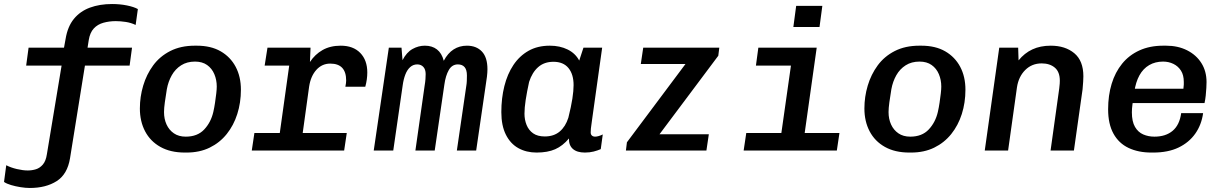

<svg xmlns="http://www.w3.org/2000/svg" viewBox="-46 -748 6066 954"><path d="M102 186Q81 186 56 182Q31 178 9 171.5Q-13 165 -26 156L-15 73Q8 85 38 92Q68 99 92 99Q113 99 132.5 93Q152 87 167 69.5Q182 52 187 18L260 -422H84L96 -511H272L280 -555Q290 -616 321 -654Q352 -692 400.5 -710Q449 -728 511 -728Q550 -728 584.5 -721Q619 -714 639 -703L628 -624Q605 -635 579 -639Q553 -643 529 -643Q497 -643 468 -635Q439 -627 420 -606.5Q401 -586 395 -549L389 -511H610L598 -422H376L302 38Q289 118 235.5 152Q182 186 102 186Z M872 10Q801 10 751 -18Q701 -46 675 -95.5Q649 -145 649 -209Q649 -267 665.5 -322.5Q682 -378 715 -423Q748 -468 800 -494.5Q852 -521 922 -521H932Q1002 -521 1050.5 -493Q1099 -465 1125 -416Q1151 -367 1151 -302Q1151 -238 1133 -181.5Q1115 -125 1080.5 -82Q1046 -39 996 -14.5Q946 10 881 10ZM877 -69Q935 -69 968.5 -104.5Q1002 -140 1014 -192Q1019 -214 1022.5 -238Q1026 -262 1028.5 -283Q1031 -304 1031 -318Q1031 -351 1019 -379.5Q1007 -408 983 -425Q959 -442 923 -442Q883 -442 854 -423.5Q825 -405 807.5 -374Q790 -343 783 -305Q777 -269 773 -239.5Q769 -210 769 -191Q769 -157 781.5 -129.5Q794 -102 818 -85.5Q842 -69 877 -69Z M1332 0 1391 -422H1269L1283 -511H1497L1494 -440Q1519 -478 1557 -499.5Q1595 -521 1647 -521Q1709 -521 1744 -485Q1779 -449 1779 -388Q1779 -371 1776.5 -353Q1774 -335 1769 -317H1670Q1672 -327 1673 -334.5Q1674 -342 1674 -348Q1674 -432 1595 -432Q1554 -432 1526 -401Q1498 -370 1490 -318L1446 0ZM1205 0 1218 -87H1677L1664 0Z M1811 0 1886 -511H1949L1954 -449Q1974 -488 2003.5 -504.5Q2033 -521 2065 -521Q2101 -521 2125 -502.5Q2149 -484 2159 -446Q2179 -484 2208 -502.5Q2237 -521 2274 -521Q2321 -521 2348.5 -492Q2376 -463 2376 -404Q2376 -388 2373.5 -367Q2371 -346 2367 -322L2320 0H2224L2271 -322Q2273 -333 2273.5 -346.5Q2274 -360 2274 -373Q2274 -401 2262.5 -414.5Q2251 -428 2229 -428Q2200 -428 2184 -400Q2168 -372 2162 -328L2114 0H2018L2064 -323Q2067 -340 2068 -355Q2069 -370 2069 -380Q2069 -403 2057.5 -415.5Q2046 -428 2027 -428Q2007 -428 1992 -414.5Q1977 -401 1968 -377.5Q1959 -354 1955 -325L1908 0Z M2620 10Q2569 10 2529.5 -12Q2490 -34 2467.5 -79Q2445 -124 2445 -191Q2445 -260 2460 -320Q2475 -380 2505 -425Q2535 -470 2580 -495.5Q2625 -521 2686 -521Q2736 -521 2774.5 -502Q2813 -483 2832 -447L2853 -511H2946L2895 -147Q2891 -121 2890 -109.5Q2889 -98 2889 -90Q2889 -80 2895 -74.5Q2901 -69 2910 -69Q2919 -69 2929 -72Q2939 -75 2949 -80L2939 -7Q2923 0 2903.5 5Q2884 10 2860 10Q2821 10 2800.5 -8Q2780 -26 2781 -60Q2750 -23 2712.5 -6.5Q2675 10 2620 10ZM2661 -70Q2706 -70 2735 -94.5Q2764 -119 2778 -163Q2792 -219 2798 -258Q2804 -297 2804 -325Q2804 -379 2778.5 -410Q2753 -441 2704 -441Q2658 -441 2628 -414.5Q2598 -388 2583 -341Q2572 -291 2566 -251.5Q2560 -212 2560 -183Q2560 -153 2570.5 -127Q2581 -101 2603 -85.5Q2625 -70 2661 -70Z M3064 0 3069 -41 3360 -430H3138L3150 -511H3528L3523 -471L3231 -81H3476L3464 0Z M3824 0 3884 -422H3710L3722 -511H4012L3940 0ZM3649 0 3662 -87H4125L4112 0ZM3896 -614 3910 -719H4040L4026 -614Z M4472 10Q4401 10 4351 -18Q4301 -46 4275 -95.5Q4249 -145 4249 -209Q4249 -267 4265.5 -322.5Q4282 -378 4315 -423Q4348 -468 4400 -494.5Q4452 -521 4522 -521H4532Q4602 -521 4650.5 -493Q4699 -465 4725 -416Q4751 -367 4751 -302Q4751 -238 4733 -181.5Q4715 -125 4680.5 -82Q4646 -39 4596 -14.5Q4546 10 4481 10ZM4477 -69Q4535 -69 4568.5 -104.5Q4602 -140 4614 -192Q4619 -214 4622.5 -238Q4626 -262 4628.5 -283Q4631 -304 4631 -318Q4631 -351 4619 -379.5Q4607 -408 4583 -425Q4559 -442 4523 -442Q4483 -442 4454 -423.5Q4425 -405 4407.5 -374Q4390 -343 4383 -305Q4377 -269 4373 -239.5Q4369 -210 4369 -191Q4369 -157 4381.5 -129.5Q4394 -102 4418 -85.5Q4442 -69 4477 -69Z M4847 0 4919 -511H5013L5015 -448Q5044 -484 5083.5 -502.5Q5123 -521 5175 -521Q5247 -521 5292 -483.5Q5337 -446 5337 -369Q5337 -359 5336 -342Q5335 -325 5333 -304L5290 0H5174L5217 -308Q5219 -322 5219.5 -332.5Q5220 -343 5220 -347Q5220 -391 5195 -412Q5170 -433 5130 -433Q5081 -433 5048 -400Q5015 -367 5007 -314L4963 0Z M5675 10Q5610 10 5561.5 -13Q5513 -36 5486.5 -84Q5460 -132 5460 -205Q5460 -274 5477.5 -331.5Q5495 -389 5529.5 -431.5Q5564 -474 5615.5 -497.5Q5667 -521 5734 -521H5748Q5807 -521 5852.5 -498Q5898 -475 5923.5 -434.5Q5949 -394 5949 -340Q5949 -329 5948 -311Q5947 -293 5945 -273.5Q5943 -254 5939 -236H5531L5588 -275Q5584 -252 5581 -230Q5578 -208 5578 -190Q5578 -144 5593.5 -117.5Q5609 -91 5634.5 -80Q5660 -69 5690 -69Q5746 -69 5780.5 -98Q5815 -127 5823 -186H5932Q5924 -128 5893 -84Q5862 -40 5810 -15Q5758 10 5684 10ZM5590 -291 5541 -307H5834Q5836 -321 5836 -328Q5836 -335 5836 -341Q5836 -375 5822 -397Q5808 -419 5784.5 -430.5Q5761 -442 5733 -442Q5694 -442 5664 -424.5Q5634 -407 5615.5 -373.5Q5597 -340 5590 -291Z"/></svg>

Font: Chivo Mono Medium
Style: Italic
Weight: 500
Italic angle: -8.05°
Monospace: yes
Designer: Hector Gatti
Foundry: Omnibus-Type
Version: Version 1.008